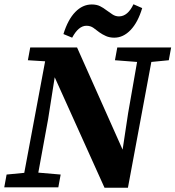

<svg xmlns="http://www.w3.org/2000/svg" viewBox="-38 -880 824 902"><path d="M502 -597 513 -657H766L755 -597L673 -589L563 2H453L219 -517L188 -320L142 -69L247 -60L236 0H-18L-7 -60L76 -68L174 -592L93 -597L104 -657H324L538 -177L564 -349L606 -589ZM260 -720Q281 -788 315.5 -823.5Q350 -859 393 -859Q416 -859 432 -851Q448 -843 462 -832Q476 -822 490 -812.5Q504 -803 521 -803Q562 -803 589 -860L630 -842Q610 -775 575.5 -739Q541 -703 499 -703Q477 -703 460 -710.5Q443 -718 429 -728Q415 -739 401 -749Q387 -759 368 -759Q331 -759 301 -703Z"/></svg>

Font: Source Serif 4 SmText
Style: Bold Italic
Weight: 700
Italic angle: -12°
Designer: Frank Grießhammer
Foundry: Adobe
Version: Version 4.005;hotconv 1.1.0;makeotfexe 2.6.0